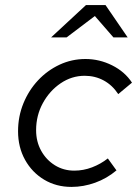

<svg xmlns="http://www.w3.org/2000/svg" viewBox="-20 -726 539 755"><path d="M261 9Q201 9 153.5 -19.5Q106 -48 78.5 -97.5Q51 -147 51 -210Q51 -268 72 -319.5Q93 -371 129.5 -410Q166 -449 214 -471.5Q262 -494 316 -494Q371 -494 421 -469Q471 -444 499 -401L445 -356Q422 -391 388 -409.5Q354 -428 313 -428Q262 -428 218.5 -398.5Q175 -369 148.5 -320.5Q122 -272 122 -214Q122 -169 142 -133Q162 -97 196 -76Q230 -55 272 -55Q308 -55 342 -68Q376 -81 404 -103L438 -56Q400 -24 354 -7.5Q308 9 261 9ZM181 -579 318 -706H395L482 -579H426L353 -663L242 -579Z"/></svg>

Font: Red Hat Text
Style: Italic
Weight: 400
Italic angle: -12°
Designer: Pentagram, MCKL
Foundry: Pentagram, MCKL
Version: Version 1.023